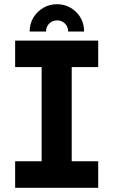

<svg xmlns="http://www.w3.org/2000/svg" viewBox="-20 -893 539 913"><path d="M251 -873Q287 -873 316.5 -855.5Q346 -838 363 -809Q380 -780 380 -743H304Q304 -766 289 -781Q274 -796 252 -796Q229 -796 214 -781Q199 -766 199 -743H121Q121 -780 138.5 -809Q156 -838 185.5 -855.5Q215 -873 251 -873ZM52 0V-126H178V-574H52V-700H447V-574H321V-126H447V0Z"/></svg>

Font: MuseoModerno Thin SemiBold
Style: Regular
Weight: 600
Version: Version 1.003